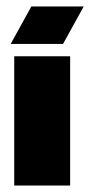

<svg xmlns="http://www.w3.org/2000/svg" viewBox="-20 -574 279 594"><path d="M24 0V-400H197V0ZM239 -554 175 -438H13L77 -554Z"/></svg>

Font: Tac One
Style: Regular
Weight: 400
Designer: Oluseyi Olusanya, David Udoh, Eyiyemi Adegbite, Mirko Velimirović
Version: Version 1.003; ttfautohint (v1.8.4.7-5d5b)